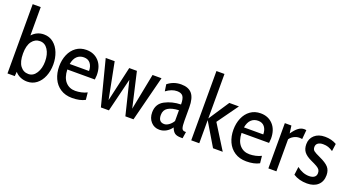

<svg xmlns="http://www.w3.org/2000/svg" viewBox="-51 -1346 3574 1953"><g transform="rotate(20 1736.0 -370.0)"><path d="M457 -245Q457 -174 433 -115.5Q409 -57 365.5 -23.5Q322 10 265 10Q225 10 190.5 -5Q156 -20 133 -48L129 0H50V-750H137V-443Q189 -500 265 -500Q324 -500 367.5 -465Q411 -430 434 -371.5Q457 -313 457 -245ZM368 -245Q368 -322 336 -372Q304 -422 250 -422Q196 -422 162.5 -376.5Q129 -331 129 -245Q129 -156 162.5 -111.5Q196 -67 250 -67Q303 -67 335.5 -118.5Q368 -170 368 -245Z M519 -249Q519 -318 543.5 -375.5Q568 -433 614.5 -466.5Q661 -500 725 -500Q807 -500 858.5 -445Q910 -390 910 -293Q910 -276 906 -246H608Q611 -159 651.5 -114Q692 -69 757 -69Q788 -69 822.5 -76.5Q857 -84 883 -98L891 -20Q836 10 751 10Q677 10 624.5 -24.5Q572 -59 545.5 -118Q519 -177 519 -249ZM821 -307Q821 -357 796.5 -388.5Q772 -420 726 -420Q681 -420 651.5 -392Q622 -364 612 -307Z M935 -490H1032L1109 -97L1195 -475H1278L1365 -97L1442 -490H1539L1414 0H1326L1237 -363L1148 0H1061Z M1568 -132Q1568 -224 1645 -264.5Q1722 -305 1817 -307Q1817 -371 1798 -396Q1779 -421 1734 -421Q1676 -421 1616 -376L1605 -449Q1668 -500 1751 -500Q1830 -500 1868 -454.5Q1906 -409 1906 -308V-165Q1906 -108 1914 -84.5Q1922 -61 1949 -61H1960L1949 10H1930Q1884 10 1862 -7Q1840 -24 1826 -62Q1803 -29 1769 -9.5Q1735 10 1696 10Q1640 10 1604 -30Q1568 -70 1568 -132ZM1817 -128V-245Q1740 -241 1700 -215.5Q1660 -190 1660 -137Q1660 -61 1723 -61Q1747 -61 1773 -79.5Q1799 -98 1817 -128Z M2039 -750H2126V-268L2273 -490H2377L2215 -264L2380 0H2275L2126 -250V0H2039Z M2405 -249Q2405 -318 2429.5 -375.5Q2454 -433 2500.5 -466.5Q2547 -500 2611 -500Q2693 -500 2744.5 -445Q2796 -390 2796 -293Q2796 -276 2792 -246H2494Q2497 -159 2537.5 -114Q2578 -69 2643 -69Q2674 -69 2708.5 -76.5Q2743 -84 2769 -98L2777 -20Q2722 10 2637 10Q2563 10 2510.5 -24.5Q2458 -59 2431.5 -118Q2405 -177 2405 -249ZM2707 -307Q2707 -357 2682.5 -388.5Q2658 -420 2612 -420Q2567 -420 2537.5 -392Q2508 -364 2498 -307Z M2874 -490H2945L2956 -408Q2989 -456 3018.5 -478Q3048 -500 3081 -500Q3094 -500 3104 -497L3095 -398Q3082 -401 3065 -401Q3032 -401 3003 -384.5Q2974 -368 2961 -346V0H2874Z M3145 -30 3156 -118Q3220 -68 3288 -68Q3324 -68 3344.5 -83Q3365 -98 3365 -127Q3365 -149 3355.5 -163Q3346 -177 3324 -190Q3302 -203 3256 -224Q3202 -249 3177 -281Q3152 -313 3152 -364Q3152 -424 3194 -462Q3236 -500 3307 -500Q3379 -500 3433 -468L3422 -387Q3395 -405 3371 -413.5Q3347 -422 3314 -422Q3279 -422 3259 -407Q3239 -392 3239 -365Q3239 -338 3256.5 -324Q3274 -310 3325 -287Q3396 -255 3425 -222.5Q3454 -190 3454 -137Q3454 -68 3411 -29Q3368 10 3294 10Q3208 10 3145 -30Z"/></g></svg>

Font: Cabin Condensed
Style: Regular
Weight: 400
Width: 3
Designer: Pablo Impallari
Foundry: Pablo Impallari. http://www.impallari.com Igino Marini. http://www.ikern.com
Version: Version 2.200